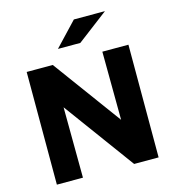

<svg xmlns="http://www.w3.org/2000/svg" viewBox="-132 -1042 1051 1152"><g transform="rotate(-15 394.0 -465.5)"><path d="M78 0V-700H240L551 -276L548 -700H710V0H558L237 -438L240 0ZM295 -785 433 -931H626L434 -785Z"/></g></svg>

Font: Red Hat Text VF
Style: Regular
Weight: 400
Designer: Pentagram, MCKL
Foundry: Pentagram, MCKL
Version: Version 1.023